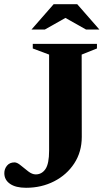

<svg xmlns="http://www.w3.org/2000/svg" viewBox="-20 -878 499 911"><path d="M368 -228.5Q368 -157.5 332.5 -103Q297 -48.5 237 -17.8Q177 13 103.5 13Q54.5 13 27.5 -5.8Q0.5 -24.5 0.5 -56.5Q0.5 -76.5 13.2 -92Q26 -107.5 49 -107.5Q61.5 -107.5 78.5 -93.2Q95.5 -79 114 -64.8Q132.5 -50.5 149.5 -50.5Q178.5 -50.5 195.8 -76Q213 -101.5 213 -163V-619L135.5 -648V-670H440V-648L367.5 -619ZM388 -738 290.5 -793 193 -738H129.5L234.5 -858H346.5L451.5 -738Z"/></svg>

Font: Newsreader 16pt
Style: Bold
Weight: 700
Designer: Hugues Gentile
Foundry: Production Type
Version: Version 1.003; ttfautohint (v1.8.3)